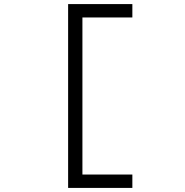

<svg xmlns="http://www.w3.org/2000/svg" viewBox="-20 -820 904 940"><path d="M313.5 -800V100H628V34.5H383.5V-734.5H628V-800Z"/></svg>

Font: Melete Light
Style: Regular
Weight: 300
Width: 6
Designer: Sora Sagano
Foundry: DOT COLON
Version: Version 0.200;FEAKit 1.0